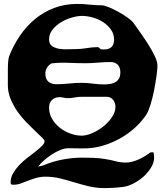

<svg xmlns="http://www.w3.org/2000/svg" viewBox="-20 -749 836 978"><path d="M373 -729Q405 -729 435.5 -725.5Q466 -722 498 -722Q510 -722 533.5 -712.5Q557 -703 582.5 -689Q608 -675 629 -660Q650 -645 658 -635Q670 -618 691 -588.5Q712 -559 732.5 -527Q753 -495 767.5 -465Q782 -435 782 -416Q782 -396 777 -360.5Q772 -325 764.5 -287Q757 -249 746.5 -215.5Q736 -182 726 -166Q704 -133 674 -104.5Q644 -76 609.5 -54.5Q575 -33 536.5 -18Q498 -3 459 3Q426 8 394 7Q362 6 328 6Q310 6 287.5 15Q265 24 243.5 38Q222 52 203.5 68.5Q185 85 174 100L202 93Q222 84 246.5 76.5Q271 69 297 64Q323 59 348.5 56.5Q374 54 396 54Q425 54 455.5 55Q486 56 515 61Q542 65 567.5 72Q593 79 622 79Q637 79 654 74.5Q671 70 687.5 62.5Q704 55 719.5 45.5Q735 36 747 27H762Q765 41 765 53Q765 79 749.5 104.5Q734 130 711 150.5Q688 171 660 185.5Q632 200 608 203Q561 209 512 209Q470 209 432.5 200Q395 191 359 180Q323 169 287 160Q251 151 212 151Q185 151 163.5 157.5Q142 164 123 171.5Q104 179 86 185.5Q68 192 49 192Q41 192 37.5 190Q34 188 34 180Q34 155 47 133Q60 111 79 91Q98 71 120.5 54Q143 37 162 22Q181 7 194 -6Q207 -19 207 -30Q207 -36 193 -49.5Q179 -63 158.5 -82.5Q138 -102 113.5 -127Q89 -152 68.5 -181.5Q48 -211 34 -245Q20 -279 20 -315Q20 -326 20 -347Q20 -368 20 -391Q20 -414 21.5 -433.5Q23 -453 26 -461Q48 -518 81.5 -567Q115 -616 158.5 -652Q202 -688 256 -708.5Q310 -729 373 -729ZM230 -549Q230 -525 245 -514.5Q260 -504 281 -500.5Q302 -497 325.5 -498Q349 -499 366 -499Q394 -499 422.5 -504Q451 -509 480 -509L494 -498L509 -497Q561 -497 561 -547Q561 -576 545 -598.5Q529 -621 505 -636.5Q481 -652 452 -660Q423 -668 398 -668Q375 -668 345.5 -659.5Q316 -651 290.5 -635.5Q265 -620 247.5 -598Q230 -576 230 -549ZM416 -427Q375 -427 328.5 -429Q282 -431 242 -426Q228 -418 219.5 -404.5Q211 -391 211 -374Q211 -347 226 -333.5Q241 -320 267 -320Q299 -320 331 -323.5Q363 -327 395 -327Q424 -327 453 -323Q482 -319 511 -319Q527 -319 542 -321.5Q557 -324 568 -330.5Q579 -337 586 -349Q593 -361 593 -381Q593 -405 580 -419Q567 -433 543 -433Q512 -433 480 -430Q448 -427 416 -427ZM230 -201Q230 -170 245 -144Q260 -118 284 -99Q308 -80 337.5 -69Q367 -58 396 -58Q420 -58 450 -71Q480 -84 506.5 -105Q533 -126 550.5 -152.5Q568 -179 568 -205Q568 -225 556 -240.5Q544 -256 523 -256H396Q378 -256 360.5 -252.5Q343 -249 325 -249Q314 -249 304 -251.5Q294 -254 283 -254Q259 -254 244.5 -239.5Q230 -225 230 -201Z"/></svg>

Font: CAT Altenglisch
Style: Regular
Weight: 400
Designer: Peter Wiegel
Foundry: Peter Wiegel, CAT Fonts
Version: Version 1.000